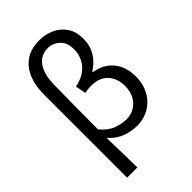

<svg xmlns="http://www.w3.org/2000/svg" viewBox="-293 -913 1216 1216"><g transform="rotate(-45 315.5 -304.5)"><path d="M89 200V-549Q89 -624 113.5 -683Q138 -742 187 -775.5Q236 -809 312 -809Q365 -809 411.5 -788Q458 -767 487 -724.5Q516 -682 516 -617Q516 -557 487.5 -510Q459 -463 408 -431V-426Q462 -418 501 -390Q540 -362 561 -317.5Q582 -273 582 -216Q582 -161 564.5 -118.5Q547 -76 517 -46.5Q487 -17 448.5 -2Q410 13 369 13Q318 13 267.5 -5Q217 -23 175 -70Q177 -1 178.5 65Q180 131 181 200ZM348 -64Q388 -64 420 -82.5Q452 -101 471.5 -136.5Q491 -172 491 -221Q491 -286 453 -329.5Q415 -373 338 -373Q324 -373 310 -371.5Q296 -370 282 -366L268 -437Q326 -449 360.5 -476Q395 -503 411 -538.5Q427 -574 427 -610Q427 -673 392.5 -704.5Q358 -736 314 -736Q250 -736 214.5 -685Q179 -634 178 -537Q177 -439 176 -342.5Q175 -246 175 -147Q215 -98 260.5 -81Q306 -64 348 -64Z"/></g></svg>

Font: Noto Sans KR
Style: Regular
Weight: 400
Designer: Ryoko NISHIZUKA  (kana, bopomofo & ideographs); Paul D. Hunt (Latin, Greek & Cyrillic); Sandoll Communications , Soo-you
Foundry: Adobe
Version: Version 2.004-H2;hotconv 1.0.118;makeotfexe 2.5.65603